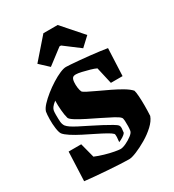

<svg xmlns="http://www.w3.org/2000/svg" viewBox="-205 -970 991 1096"><g transform="rotate(-30 290.0 -422.0)"><path d="M34 -8 42 -199H125L150 -103Q176 -92 208.5 -82.5Q241 -73 268.5 -68Q296 -63 306 -63Q321 -63 343.5 -73.5Q366 -84 385 -98.5Q404 -113 406 -125Q408 -136 408.5 -154.5Q409 -173 408 -190.5Q407 -208 402 -213Q394 -223 365 -238.5Q336 -254 298 -272.5Q260 -291 223 -309.5Q186 -328 160.5 -344Q135 -360 132 -370Q126 -391 123 -425Q120 -459 121 -489Q102 -474 94.5 -463.5Q87 -453 85.5 -443Q84 -433 84 -416Q84 -388 85.5 -370.5Q87 -353 96 -340Q104 -330 119 -320Q134 -310 159 -297Q188 -282 221.5 -265.5Q255 -249 286 -232.5Q317 -216 339 -203Q361 -190 366 -183Q372 -176 371 -160.5Q370 -145 368 -134Q362 -125 348 -116Q334 -107 319 -101Q321 -115 322 -133.5Q323 -152 318 -156Q311 -164 286 -178Q261 -192 226.5 -209Q192 -226 156.5 -244Q121 -262 94 -279.5Q67 -297 56 -311Q48 -323 44 -352Q40 -381 40.5 -412.5Q41 -444 44 -461Q49 -479 69 -500.5Q89 -522 116.5 -544Q144 -566 173.5 -584.5Q203 -603 228.5 -614Q254 -625 270 -625Q277 -625 300.5 -623.5Q324 -622 356 -619Q388 -616 422 -612.5Q456 -609 485 -605Q514 -601 532 -598L524 -418H447L422 -528Q408 -535 383.5 -542Q359 -549 335 -554.5Q311 -560 298 -560Q282 -560 276 -553Q269 -545 267.5 -526.5Q266 -508 268.5 -489.5Q271 -471 276 -461Q279 -455 302.5 -443Q326 -431 359.5 -415.5Q393 -400 429.5 -382.5Q466 -365 496 -347Q526 -329 541 -312Q545 -300 547 -272Q549 -244 549 -209.5Q549 -175 547 -142Q537 -114 507.5 -86.5Q478 -59 440.5 -37Q403 -15 370 -1.5Q337 12 320 12Q298 12 260.5 10Q223 8 180.5 5Q138 2 99 -1.5Q60 -5 34 -8ZM196 -668 138 -722 255 -856H349L467 -722L409 -668L307 -745H297Z"/></g></svg>

Font: Grenze Gotisch Black
Style: Regular
Weight: 900
Designer: Renata Polastri
Foundry: Omnibus-Type
Version: Version 1.001